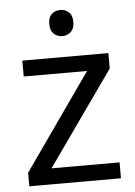

<svg xmlns="http://www.w3.org/2000/svg" viewBox="-53 -778 576 818"><g transform="rotate(-5 235.0 -368.5)"><path d="M431 0H39V-58L327 -468H56V-536H424V-470L140 -68H431ZM236 -737Q256 -737 271.5 -723.5Q287 -710 287 -681Q287 -653 271.5 -639Q256 -625 236 -625Q214 -625 199 -639Q184 -653 184 -681Q184 -710 199 -723.5Q214 -737 236 -737Z"/></g></svg>

Font: Noto Sans Takri
Style: Regular
Weight: 400
Designer: Monotype Design Team
Foundry: Monotype Imaging Inc.
Version: Version 2.003; ttfautohint (v1.8.4.7-5d5b)